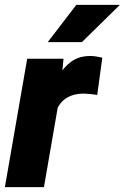

<svg xmlns="http://www.w3.org/2000/svg" viewBox="-25 -770 513 790"><path d="M223.1 -388.7 155.8 0H-4.9L86.9 -528.3H236.3ZM396 -532.7 375 -379.4Q362.3 -381.3 349.6 -382.8Q336.9 -384.3 323.7 -384.8Q296.9 -385.3 275.1 -378.7Q253.4 -372.1 237.5 -358.6Q221.7 -345.2 211.4 -325.2Q201.2 -305.2 196.3 -278.8L169.4 -298.3Q174.3 -335.4 185.3 -377.2Q196.3 -418.9 216.3 -456.1Q236.3 -493.2 268.1 -516.4Q299.8 -539.6 346.2 -539.6Q358.9 -539.6 371.1 -537.6Q383.3 -535.6 396 -532.7ZM171.4 -596.7 289.1 -750H468.3L312 -596.7Z"/></svg>

Font: Roboto Black
Style: Italic
Weight: 900
Italic angle: -12°
Designer: Christian Robertson
Foundry: Google
Version: Version 3.0; 2020